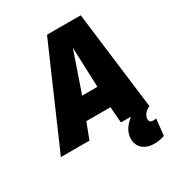

<svg xmlns="http://www.w3.org/2000/svg" viewBox="-253 -842 1111 1199"><g transform="rotate(-30 303.0 -242.5)"><path d="M-40 0 267 -705H510L598 0H393L384 -115H210L166 0ZM267 -266H377L366 -554ZM493 -19 599 0Q572 12 559 30Q546 48 546 67Q546 78 553.5 84.5Q561 91 574 91Q582 91 587.5 90Q593 89 596 88L583 207Q565 213 547 216.5Q529 220 511 220Q474 220 448 207.5Q422 195 408.5 172.5Q395 150 395 122Q395 79 422.5 43Q450 7 493 -19Z"/></g></svg>

Font: Georama ExtraCondensed Thin ExtraBold
Style: Italic
Weight: 800
Italic angle: -9°
Version: Version 1.001